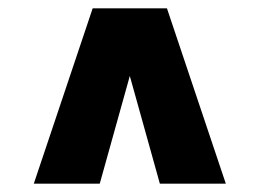

<svg xmlns="http://www.w3.org/2000/svg" viewBox="-20 -688 622 460"><path d="M363 -248 291 -506 219 -248H61L202 -668H380L521 -248Z"/></svg>

Font: Celebes Black
Style: Regular
Weight: 900
Designer: Anugrah Pasau
Foundry: Lafontype
Version: Version 1.000; ttfautohint (v1.8.4)